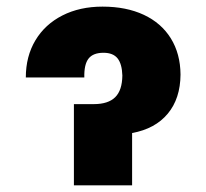

<svg xmlns="http://www.w3.org/2000/svg" viewBox="-20 -557 620 577"><path d="M288.1 -537.1Q359.4 -537.1 412.1 -512.5Q464.8 -487.8 493.4 -441.7Q522 -395.5 522.5 -333Q522 -260.7 484.1 -215.3Q446.3 -169.9 377 -157.2V0H202.1V-244.1H261.7Q305.2 -244.1 326.2 -264.9Q347.2 -285.6 347.7 -330.1Q346.7 -364.7 333.3 -381.6Q319.8 -398.4 291 -398.4Q259.8 -398.4 246.1 -380.9Q232.4 -363.3 233.4 -324.2H57.6Q57.6 -387.7 86.4 -435.8Q115.2 -483.9 167.5 -510.5Q219.7 -537.1 288.1 -537.1Z"/></svg>

Font: Pretendard Std Black
Style: Regular
Weight: 900
Designer: Base glyphs from Inter by Rasmus Andersson; Hangeul glyphs from Noto Sans CJK(Source Han Sans) by Jang Soo-young and Kan
Foundry: Kil Hyung-jin
Version: Version 1.309